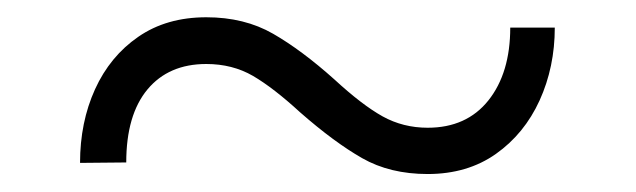

<svg xmlns="http://www.w3.org/2000/svg" viewBox="-20 -405 725 219"><path d="M562 -373.5H612.8Q612.8 -328.6 595.5 -290.5Q578.1 -252.4 545.7 -229.5Q513.2 -206.5 467.8 -206.5Q424.8 -206.5 393.1 -224.6Q361.3 -242.7 322.3 -276.9Q292 -304.7 268.6 -318.4Q245.1 -332 215.3 -332Q172.4 -332 148.2 -303Q124 -273.9 124 -219.7L71.3 -219.2Q71.3 -265.6 88.4 -303.2Q105.5 -340.8 137.7 -363Q169.9 -385.3 215.3 -385.3Q258.8 -385.3 291.5 -366.5Q324.2 -347.7 361.3 -314.5Q393.1 -285.2 416.5 -272.2Q439.9 -259.3 467.8 -259.3Q512.2 -259.3 537.1 -290.5Q562 -321.8 562 -373.5Z"/></svg>

Font: Vazirmatn UI FD ExtraLight
Style: Regular
Weight: 200
Designer: Saber Rastikerdar
Foundry: Saber Rastikerdar
Version: Version 33.003